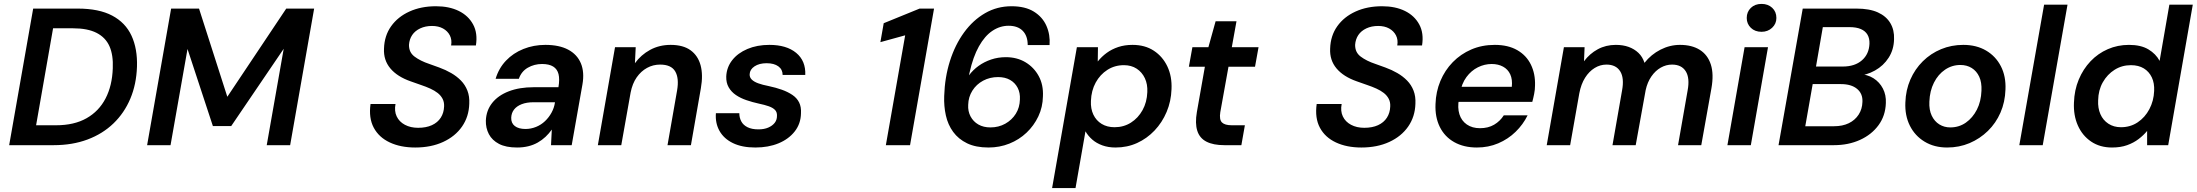

<svg xmlns="http://www.w3.org/2000/svg" viewBox="-20 -744 11258 984"><path d="M27 0 150 -700H378Q487 -700 555 -664Q623 -628 654 -561Q685 -494 682 -402Q679 -312 648 -238.5Q617 -165 561.5 -111.5Q506 -58 428.5 -29Q351 0 255 0ZM165 -102H267Q360 -102 423.5 -138Q487 -174 521 -239.5Q555 -305 558 -394Q561 -462 541 -507Q521 -552 475 -575.5Q429 -599 354 -599H252Z M734 0 857 -700H1000L1145 -248L1447 -700H1590L1467 0H1347L1434 -494L1165 -98H1071L941 -493L854 0Z M2108 12Q2033 12 1977.5 -14Q1922 -40 1895.5 -89.5Q1869 -139 1879 -211H2007Q2000 -175 2013 -147.5Q2026 -120 2055 -104.5Q2084 -89 2123 -89Q2164 -89 2193.5 -102.5Q2223 -116 2239 -141Q2255 -166 2256 -199Q2257 -221 2248 -238Q2239 -255 2223 -267.5Q2207 -280 2185 -290Q2163 -300 2137.5 -308.5Q2112 -317 2085 -327Q2016 -351 1980.5 -393.5Q1945 -436 1948 -495Q1950 -561 1984.5 -609.5Q2019 -658 2078.5 -685Q2138 -712 2214 -712Q2282 -712 2331 -688Q2380 -664 2404.5 -619Q2429 -574 2419 -511H2292Q2297 -540 2285.5 -562.5Q2274 -585 2250.5 -598Q2227 -611 2194 -611Q2160 -611 2133.5 -598.5Q2107 -586 2092.5 -564.5Q2078 -543 2076 -514Q2076 -494 2083 -479.5Q2090 -465 2104.5 -454Q2119 -443 2138 -433.5Q2157 -424 2181 -416Q2205 -408 2231 -398Q2264 -386 2292.5 -369.5Q2321 -353 2342.5 -331Q2364 -309 2375.5 -279.5Q2387 -250 2385 -212Q2383 -146 2348 -95.5Q2313 -45 2251 -16.5Q2189 12 2108 12Z M2630 12Q2573 12 2537.5 -6.5Q2502 -25 2485.5 -56.5Q2469 -88 2470 -126Q2472 -178 2502.5 -216.5Q2533 -255 2587.5 -276Q2642 -297 2715 -297H2842Q2849 -338 2842.5 -364Q2836 -390 2815 -403Q2794 -416 2758 -416Q2718 -416 2685 -397Q2652 -378 2639 -340H2520Q2536 -394 2573 -433Q2610 -472 2662.5 -493Q2715 -514 2775 -514Q2846 -514 2892 -489.5Q2938 -465 2957 -419.5Q2976 -374 2965 -311L2910 0H2804L2808 -80Q2794 -60 2776 -43Q2758 -26 2736 -13.5Q2714 -1 2687.5 5.5Q2661 12 2630 12ZM2673 -83Q2701 -83 2727 -93.5Q2753 -104 2773 -123Q2793 -142 2806.5 -166.5Q2820 -191 2824 -218V-220H2715Q2679 -220 2653.5 -210Q2628 -200 2614.5 -182.5Q2601 -165 2600 -141Q2599 -113 2618.5 -98Q2638 -83 2673 -83Z M3044 0 3132 -502H3238L3234 -420Q3265 -463 3312 -488.5Q3359 -514 3417 -514Q3481 -514 3519 -486.5Q3557 -459 3570.5 -409.5Q3584 -360 3572 -292L3521 0H3401L3450 -280Q3461 -343 3440.5 -378Q3420 -413 3363 -413Q3327 -413 3296 -396Q3265 -379 3243 -347.5Q3221 -316 3212 -270L3164 0Z M3851 12Q3783 12 3736.5 -10.5Q3690 -33 3667.5 -73Q3645 -113 3649 -164H3769Q3769 -141 3779 -122Q3789 -103 3811 -92Q3833 -81 3867 -81Q3896 -81 3917 -90Q3938 -99 3950 -114Q3962 -129 3962 -150Q3963 -169 3952 -180.5Q3941 -192 3919.5 -199.5Q3898 -207 3869 -213Q3837 -220 3806 -230.5Q3775 -241 3751.5 -257Q3728 -273 3714.5 -296.5Q3701 -320 3702 -352Q3704 -399 3732.5 -435.5Q3761 -472 3810.5 -493Q3860 -514 3923 -514Q4011 -514 4060.5 -473Q4110 -432 4107 -360H3991Q3991 -388 3969 -404Q3947 -420 3909 -420Q3871 -420 3847 -404Q3823 -388 3822 -364Q3821 -348 3832.5 -336.5Q3844 -325 3866 -317Q3888 -309 3919 -303Q3957 -295 3987.5 -284Q4018 -273 4041 -257.5Q4064 -242 4075.5 -219Q4087 -196 4085 -163Q4084 -110 4053 -70.5Q4022 -31 3970 -9.5Q3918 12 3851 12Z M4520 0 4619 -563 4492 -528 4509 -625 4693 -700H4767L4644 0Z M5046 12Q4981 12 4936.5 -9.5Q4892 -31 4865 -68Q4838 -105 4827.5 -152.5Q4817 -200 4819 -252Q4822 -348 4848.5 -431.5Q4875 -515 4921 -578Q4967 -641 5028.5 -676.5Q5090 -712 5164 -712Q5234 -712 5278.5 -684.5Q5323 -657 5343 -611.5Q5363 -566 5359 -513H5247Q5247 -560 5221.5 -586Q5196 -612 5149 -612Q5105 -612 5066 -586Q5027 -560 4997 -506.5Q4967 -453 4949 -372Q4948 -369 4947.5 -365.5Q4947 -362 4946 -358Q4967 -386 4995.5 -406.5Q5024 -427 5059.5 -439Q5095 -451 5135 -451Q5192 -451 5235.5 -425Q5279 -399 5303.5 -354Q5328 -309 5325 -250Q5324 -195 5301.5 -147.5Q5279 -100 5241 -64Q5203 -28 5153 -8Q5103 12 5046 12ZM5056 -91Q5098 -91 5132 -110Q5166 -129 5186 -161Q5206 -193 5207 -234Q5209 -268 5195.5 -294Q5182 -320 5156.5 -334.5Q5131 -349 5095 -349Q5053 -349 5018.5 -330.5Q4984 -312 4963.5 -279.5Q4943 -247 4942 -207Q4940 -174 4954 -147.5Q4968 -121 4994 -106Q5020 -91 5056 -91Z M5372 220 5499 -502H5607L5606 -429Q5626 -454 5652 -473Q5678 -492 5711 -503Q5744 -514 5784 -514Q5848 -514 5893.5 -484Q5939 -454 5963 -403Q5987 -352 5984 -287Q5982 -225 5959 -170.5Q5936 -116 5897 -75Q5858 -34 5807.5 -11Q5757 12 5697 12Q5660 12 5629.5 1Q5599 -10 5577.5 -29Q5556 -48 5543 -71L5492 220ZM5692 -92Q5739 -92 5776 -115.5Q5813 -139 5835.5 -179.5Q5858 -220 5860 -272Q5862 -312 5847.5 -343Q5833 -374 5805.5 -392Q5778 -410 5740 -410Q5693 -410 5655.5 -386Q5618 -362 5595.5 -321Q5573 -280 5571 -227Q5569 -187 5583.5 -156.5Q5598 -126 5626 -109Q5654 -92 5692 -92Z M6255 0Q6198 0 6163 -18Q6128 -36 6116 -74Q6104 -112 6114 -170L6155 -402H6073L6091 -502H6173L6210 -635H6317L6293 -502H6430L6412 -402H6276L6234 -169Q6228 -131 6242.5 -116.5Q6257 -102 6293 -102H6360L6342 0Z M6957 12Q6882 12 6826.5 -14Q6771 -40 6744.5 -89.5Q6718 -139 6728 -211H6856Q6849 -175 6862 -147.5Q6875 -120 6904 -104.5Q6933 -89 6972 -89Q7013 -89 7042.5 -102.5Q7072 -116 7088 -141Q7104 -166 7105 -199Q7106 -221 7097 -238Q7088 -255 7072 -267.5Q7056 -280 7034 -290Q7012 -300 6986.5 -308.5Q6961 -317 6934 -327Q6865 -351 6829.5 -393.5Q6794 -436 6797 -495Q6799 -561 6833.5 -609.5Q6868 -658 6927.5 -685Q6987 -712 7063 -712Q7131 -712 7180 -688Q7229 -664 7253.5 -619Q7278 -574 7268 -511H7141Q7146 -540 7134.5 -562.5Q7123 -585 7099.5 -598Q7076 -611 7043 -611Q7009 -611 6982.5 -598.5Q6956 -586 6941.5 -564.5Q6927 -543 6925 -514Q6925 -494 6932 -479.5Q6939 -465 6953.5 -454Q6968 -443 6987 -433.5Q7006 -424 7030 -416Q7054 -408 7080 -398Q7113 -386 7141.5 -369.5Q7170 -353 7191.5 -331Q7213 -309 7224.5 -279.5Q7236 -250 7234 -212Q7232 -146 7197 -95.5Q7162 -45 7100 -16.5Q7038 12 6957 12Z M7549 12Q7482 12 7433 -15.5Q7384 -43 7359 -93.5Q7334 -144 7337 -211Q7339 -274 7362 -329Q7385 -384 7425.5 -425.5Q7466 -467 7520.5 -490.5Q7575 -514 7641 -514Q7709 -514 7756 -487Q7803 -460 7826 -412.5Q7849 -365 7847 -306Q7847 -285 7842.5 -262.5Q7838 -240 7833 -222H7423L7437 -299H7728Q7732 -337 7720 -363Q7708 -389 7683 -402.5Q7658 -416 7625 -416Q7588 -416 7554 -399Q7520 -382 7495.5 -349Q7471 -316 7462 -265L7457 -236Q7449 -192 7459.5 -158.5Q7470 -125 7497.5 -106Q7525 -87 7565 -87Q7607 -87 7637.5 -105Q7668 -123 7687 -153H7809Q7786 -106 7747.5 -68.5Q7709 -31 7658.5 -9.5Q7608 12 7549 12Z M7907 0 7995 -502H8101L8098 -430Q8127 -469 8168.5 -491.5Q8210 -514 8261 -514Q8298 -514 8327 -503.5Q8356 -493 8377 -473Q8398 -453 8408 -422Q8442 -465 8490 -489.5Q8538 -514 8590 -514Q8651 -514 8691.5 -488.5Q8732 -463 8748 -413.5Q8764 -364 8751 -291L8699 0H8580L8629 -280Q8641 -344 8619.5 -378.5Q8598 -413 8549 -413Q8519 -413 8491.5 -397.5Q8464 -382 8443.5 -352.5Q8423 -323 8414 -282L8363 0H8244L8293 -280Q8305 -344 8283.5 -378.5Q8262 -413 8213 -413Q8181 -413 8152.5 -395.5Q8124 -378 8103.5 -345.5Q8083 -313 8074 -266L8027 0Z M8833 0 8921 -502H9041L8953 0ZM9008 -581Q8974 -581 8953 -601.5Q8932 -622 8932 -652Q8932 -683 8953 -703.5Q8974 -724 9008 -724Q9041 -724 9062.5 -704Q9084 -684 9084 -652Q9084 -622 9062 -601.5Q9040 -581 9008 -581Z M9095 0 9219 -700H9494Q9561 -700 9604 -680.5Q9647 -661 9668 -625.5Q9689 -590 9687 -543Q9686 -490 9659.5 -448.5Q9633 -407 9589 -382.5Q9545 -358 9491 -353L9507 -364Q9550 -363 9581.5 -343Q9613 -323 9630 -290Q9647 -257 9645 -216Q9643 -151 9607.5 -102.5Q9572 -54 9512.5 -27Q9453 0 9379 0ZM9232 -97H9379Q9423 -97 9455 -112.5Q9487 -128 9505.5 -156.5Q9524 -185 9525 -222Q9527 -264 9497.5 -288.5Q9468 -313 9415 -313H9270ZM9287 -403H9424Q9486 -403 9522.5 -435Q9559 -467 9561 -520Q9562 -547 9551 -566Q9540 -585 9517 -595Q9494 -605 9458 -605H9322Z M9959 12Q9893 12 9843.5 -18Q9794 -48 9768 -100Q9742 -152 9745 -219Q9747 -282 9770.5 -336Q9794 -390 9834.5 -430Q9875 -470 9928 -492Q9981 -514 10042 -514Q10109 -514 10158.5 -485Q10208 -456 10234.5 -404.5Q10261 -353 10258 -285Q10256 -221 10232.5 -167Q10209 -113 10168 -73Q10127 -33 10074 -10.5Q10021 12 9959 12ZM9975 -91Q10020 -91 10055 -115.5Q10090 -140 10111.5 -182Q10133 -224 10135 -279Q10137 -322 10123.5 -351Q10110 -380 10085 -395.5Q10060 -411 10027 -411Q9984 -411 9948.5 -387Q9913 -363 9891.5 -320.5Q9870 -278 9868 -223Q9866 -181 9880 -151.5Q9894 -122 9919 -106.5Q9944 -91 9975 -91Z M10329 0 10456 -720H10576L10449 0Z M10804 12Q10742 12 10697 -18.5Q10652 -49 10629 -101Q10606 -153 10609 -218Q10611 -282 10633.5 -336Q10656 -390 10694 -430Q10732 -470 10782.5 -492Q10833 -514 10891 -514Q10952 -514 10990.5 -491Q11029 -468 11048 -432L11098 -720H11218L11092 0H10984V-73Q10966 -51 10940.5 -31.5Q10915 -12 10881.5 0Q10848 12 10804 12ZM10850 -92Q10898 -92 10935.5 -117Q10973 -142 10995.5 -184.5Q11018 -227 11020 -278Q11022 -318 11008 -347.5Q10994 -377 10967 -393.5Q10940 -410 10901 -410Q10855 -410 10817.5 -386.5Q10780 -363 10757 -322.5Q10734 -282 10733 -230Q10731 -190 10744.5 -159Q10758 -128 10785.5 -110Q10813 -92 10850 -92Z"/></svg>

Font: DM Sans 16pt SemiBold
Style: Italic
Weight: 600
Italic angle: -10°
Version: Version 4.004;gftools[0.9.30]